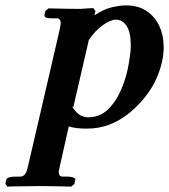

<svg xmlns="http://www.w3.org/2000/svg" viewBox="-42 -465 627 712"><path d="M312 -424 308 -408Q343 -431 373 -438Q403 -445 425 -445Q471 -445 502 -424Q533 -403 549 -368Q565 -333 565 -290Q565 -264 559 -237Q546 -179 515 -131.5Q484 -84 439 -47Q403 -18 364 -3Q325 12 279 12Q259 12 243 10Q227 8 213 4L180 151Q179 158 177.5 163Q176 168 176 173Q176 190 191 190H210Q222 190 230.5 193.5Q239 197 237 202L234 217L222 227Q222 227 200 226.5Q178 226 150 225.5Q122 225 103 225Q90 225 70 225.5Q50 226 30.5 226Q11 226 -2 226.5Q-15 227 -15 227L-22 217L-19 202Q-16 190 14 190H32Q45 190 51.5 180Q58 170 62 151L180 -358Q183 -372 183 -380Q183 -397 168 -397H149Q120 -397 123 -410L126 -424L138 -434Q138 -434 159.5 -433.5Q181 -433 208.5 -432.5Q236 -432 254 -432Q259 -432 271 -433Q283 -434 293.5 -434.5Q304 -435 304 -435ZM287 -315 230 -68 225 -70Q244 -42 259 -36Q274 -30 283 -30Q327 -30 356.5 -57.5Q386 -85 404.5 -126.5Q423 -168 432 -210Q437 -236 440 -257.5Q443 -279 443 -297Q443 -344 428 -368Q413 -392 387 -392Q368 -392 339 -371.5Q310 -351 285 -313Z"/></svg>

Font: Libertinus Serif Semibold Italic
Style: Regular
Weight: 600
Italic angle: -11.5°
Designer: Philipp H. Poll, Khaled Hosny
Foundry: Caleb Maclennan
Version: Version 7.051;RELEASE